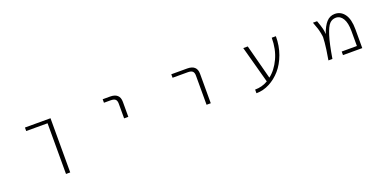

<svg xmlns="http://www.w3.org/2000/svg" viewBox="-3 -1391 5007 2468"><g transform="rotate(-20 2500.0 -157.0)"><path d="M660.2 -522.5V218.8H602.5V-474.6H310.5V-522.5Z M1374 -474.6V-522.5H1474.6Q1606.4 -522.5 1606.4 -402.3V-197.3H1548.8V-398.4Q1548.8 -439.5 1529.8 -457Q1510.7 -474.6 1464.8 -474.6Z M2312.5 -474.6V-522.5H2529.3Q2662.1 -522.5 2662.1 -402.3V1H2604.5V-398.4Q2604.5 -439.5 2585 -457Q2565.4 -474.6 2519.5 -474.6Z M3482.4 -50.8Q3571.3 -118.2 3628.9 -241.7Q3686.5 -365.2 3686.5 -522.5H3743.2Q3743.2 -390.6 3701.7 -277.3Q3660.2 -164.1 3592.8 -86.9Q3525.4 -9.8 3439 35.6Q3352.5 81.1 3257.8 81.1V31.2Q3354.5 31.2 3434.6 -16.6L3296.9 -522.5H3358.4Z M4470.7 1V-47.9H4678.7V-252.9Q4678.7 -364.3 4643.1 -423.3Q4607.4 -482.4 4546.9 -482.4Q4496.1 -482.4 4460.9 -445.8Q4425.8 -409.2 4392.1 -302.7Q4358.4 -196.3 4326.2 1H4271.5Q4288.1 -100.6 4293.9 -138.7Q4299.8 -176.8 4304.7 -232.4Q4309.6 -288.1 4309.1 -304.2Q4308.6 -320.3 4299.8 -364.3Q4291 -408.2 4282.7 -432.1Q4274.4 -456.1 4250 -522.5H4306.6Q4334 -448.2 4344.7 -404.3Q4353.5 -369.1 4354.5 -329.1Q4390.6 -430.7 4435.5 -480.5Q4483.4 -533.2 4550.8 -533.2Q4633.8 -533.2 4684.1 -463.4Q4734.4 -393.6 4734.4 -255.9V1Z"/></g></svg>

Font: GenEi Gothic M Light
Style: Regular
Weight: 300
Designer: o_tamon (Modified); [Source Han Sans]
Ryoko NISHIZUKA  (kana & ideographs); Paul D. Hunt (Latin, Greek & Cyrillic); Wenl
Version: Version 1.1a;Original Version 1.004